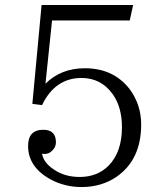

<svg xmlns="http://www.w3.org/2000/svg" viewBox="-20 -735 658 771"><path d="M162.6 -398.9Q224.6 -460.9 320.8 -460.9Q435.1 -460.9 500 -377.9Q546.9 -315.4 546.9 -234.9Q546.9 -93.8 447.8 -24.9Q387.2 16.1 307.6 16.1Q241.7 16.1 184.6 -13.7Q92.8 -63.5 92.8 -148.9Q92.8 -213.9 153.8 -213.9Q204.6 -213.9 204.6 -163.6Q204.6 -144.5 190.4 -130.9Q176.8 -116.7 159.7 -116.7Q153.8 -116.7 148.9 -117.7Q154.8 -82 195.8 -54.7Q239.3 -24.4 299.8 -24.4Q370.6 -24.4 415.5 -69.3Q469.7 -123.5 469.7 -224.6Q469.7 -304.7 432.6 -356.9Q385.7 -421.9 307.6 -421.9Q201.2 -421.9 148.9 -313L109.9 -317.9L147 -714.8H514.6L501 -652.8H189Z"/></svg>

Font: I.Ming
Style: Regular
Weight: 400
Designer: Ichiten Fonts Project
Version: Version 6.11; Dec 27, 2019